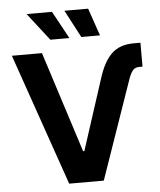

<svg xmlns="http://www.w3.org/2000/svg" viewBox="-62 -1002 881 1055"><g transform="rotate(-5 379.0 -474.5)"><path d="M502.4 -563.5Q530.3 -652.3 575 -694.8Q619.6 -737.3 696.8 -737.3H733.9V-605.5H717.3Q692.4 -605.5 680.2 -590.6Q668 -575.7 657.2 -546.4L467.3 0H276.4L23.9 -727.5H189.9L368.2 -170.9H375ZM242.2 -796.9 124.5 -948.7H264.6L347.2 -796.9ZM413.1 -796.9 333 -948.7H463.9L516.1 -796.9Z"/></g></svg>

Font: Inter
Style: Bold
Weight: 700
Designer: Rasmus Andersson
Foundry: rsms
Version: Version 4.001;git-9221beed3